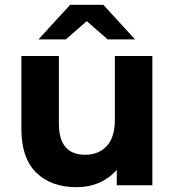

<svg xmlns="http://www.w3.org/2000/svg" viewBox="-20 -771 727 799"><path d="M614 -538V0H466V-64Q435 -29 392.5 -10.5Q350 8 299 8Q193 8 131 -52.5Q69 -113 69 -234V-538H225V-257Q225 -127 334 -127Q391 -127 424.5 -163.5Q458 -200 458 -272V-538ZM428 -607 341 -683 254 -607H140L272 -751H410L542 -607Z"/></svg>

Font: CMG Sans
Style: Bold
Weight: 700
Designer: Julieta Ulanovsky
Foundry: Julieta Ulanovsky
Version: Version 7.200